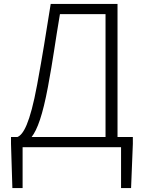

<svg xmlns="http://www.w3.org/2000/svg" viewBox="-20 -749 730 977"><path d="M95 0H596V208H647L656 -17V-52H578V-729H238C212 -566 197 -470 169 -318C132 -118 98 -64 69 -52H36V-17L43 208H95ZM141 -52C170 -89 197 -163 224 -307C250 -445 261 -537 285 -677H517V-52Z"/></svg>

Font: Noto Sans SC Light
Style: Regular
Weight: 300
Designer: Ryoko NISHIZUKA 西塚涼子 (kana, bopomofo & ideographs); Paul D. Hunt (Latin, Greek & Cyrillic); Sandoll Communications 산돌커뮤니
Foundry: Adobe
Version: Version 2.004;hotconv 1.0.118;makeotfexe 2.5.65603